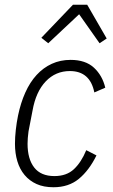

<svg xmlns="http://www.w3.org/2000/svg" viewBox="-20 -776 476 808"><path d="M205 12Q164 12 134 -1.5Q104 -15 83.5 -39.5Q63 -64 53 -97.5Q43 -131 43 -171Q43 -198 46.5 -229.5Q50 -261 56 -290Q67 -343 86.5 -386.5Q106 -430 134 -460.5Q162 -491 198 -507.5Q234 -524 277 -524Q340 -524 375.5 -491Q411 -458 423 -407L377 -387Q359 -477 274 -477Q214 -477 172.5 -433.5Q131 -390 117 -311L100 -223Q98 -209 97 -195.5Q96 -182 96 -171Q96 -107 124 -71Q152 -35 209 -35Q260 -35 291 -64Q322 -93 343 -144L386 -122Q355 -59 312 -23.5Q269 12 205 12ZM347 -756 429 -614 399 -594 313 -716 183 -594 154 -617 287 -756Z"/></svg>

Font: IBM Plex Sans Condensed Light
Style: Italic
Weight: 300
Width: 3
Italic angle: -11°
Designer: Mike Abbink, Paul van der Laan, Pieter van Rosmalen
Foundry: Bold Monday
Version: Version 1.3